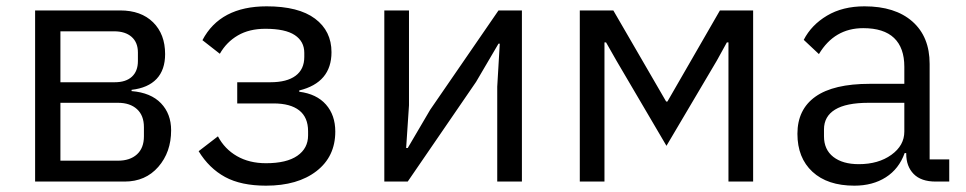

<svg xmlns="http://www.w3.org/2000/svg" viewBox="-20 -574 3053 607"><path d="M360 -541Q426 -541 464 -503.5Q502 -466 502 -403Q502 -353 475 -324.5Q448 -296 396 -290V-286Q457 -281 489 -247.5Q521 -214 521 -162Q521 -93 480.5 -46.5Q440 0 374 0H91V-541ZM343 -314Q378 -314 397 -331.5Q416 -349 416 -381V-408Q416 -440 396 -457.5Q376 -475 341 -475H171V-314ZM353 -66Q391 -66 413 -86Q435 -106 435 -143V-172Q435 -209 413 -229Q391 -249 353 -249H171V-66Z M608 -96 669 -143Q690 -103 729 -80.5Q768 -58 821 -58Q886 -58 920 -81.5Q954 -105 954 -146V-159Q954 -203 926 -225Q898 -247 845 -247H730V-314H835Q887 -314 914.5 -334.5Q942 -355 942 -394V-407Q942 -443 912 -463Q882 -483 819 -483Q768 -483 732 -462Q696 -441 675 -404L620 -447Q676 -554 823 -554Q924 -554 976 -515Q1028 -476 1028 -409Q1028 -313 926 -288V-284Q981 -277 1010.5 -243.5Q1040 -210 1040 -158Q1040 -79 980.5 -33Q921 13 821 13Q742 13 691.5 -14.5Q641 -42 608 -96Z M1195 0V-541H1273V-241L1264 -106H1269L1340 -227L1556 -541H1630V0H1552V-300L1560 -436H1556L1485 -315L1269 0Z M1891 0H1813V-541H1919L2086 -253H2090L2256 -541H2361V0H2283V-440H2278L2246 -382L2087 -113L1929 -382L1896 -440H1891Z M2501 -151Q2501 -228 2558 -268.5Q2615 -309 2730 -309H2839V-363Q2839 -423 2806.5 -454Q2774 -485 2709 -485Q2618 -485 2569 -403L2521 -448Q2545 -495 2594.5 -524.5Q2644 -554 2713 -554Q2810 -554 2864.5 -506Q2919 -458 2919 -372V-70H2981V0H2938Q2892 0 2868.5 -24Q2845 -48 2845 -88V-90H2840Q2822 -40 2780.5 -13.5Q2739 13 2681 13Q2596 13 2548.5 -31Q2501 -75 2501 -151ZM2839 -158V-249H2726Q2655 -249 2620 -227.5Q2585 -206 2585 -165V-143Q2585 -101 2614.5 -78Q2644 -55 2695 -55Q2757 -55 2798 -84.5Q2839 -114 2839 -158Z"/></svg>

Font: IBM Plex Sans SC
Style: Regular
Weight: 400
Designer: Mike Abbink; Paul van der Laan; Pieter van Rosmalen; Eunyou Noh; Wujin Sim; Chorong Kim; Dohee Lee; Yejin We; Jinhee Kim
Foundry: Sandoll Inc.
Version: Version 1.000